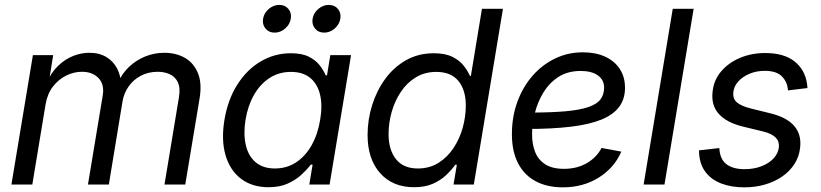

<svg xmlns="http://www.w3.org/2000/svg" viewBox="-20 -764 3398 795"><path d="M27.3 0 116.2 -535.6H200.2L181.6 -419.4L173.3 -421.9Q192.4 -464.4 220.9 -491.7Q249.5 -519 282.7 -532.2Q315.9 -545.4 349.6 -545.4Q391.6 -545.4 420.4 -527.8Q449.2 -510.3 464.6 -481Q480 -451.7 481 -415.5L468.3 -421.4Q484.9 -459 513.9 -486.8Q543 -514.6 580.8 -530Q618.7 -545.4 660.6 -545.4Q709.5 -545.4 746.1 -524.2Q782.7 -502.9 799.8 -460.7Q816.9 -418.5 806.2 -355L747.1 0H661.1L720.7 -359.9Q727.5 -399.4 716.6 -422.9Q705.6 -446.3 683.1 -456.5Q660.6 -466.8 633.3 -466.8Q594.2 -466.8 563.2 -450.4Q532.2 -434.1 512.7 -406.2Q493.2 -378.4 487.3 -344.2L430.7 0H344.2L405.3 -368.2Q413.1 -414.6 387.9 -440.7Q362.8 -466.8 319.3 -466.8Q286.1 -466.8 254.2 -451.2Q222.2 -435.5 199 -405.3Q175.8 -375 168.5 -330.6L113.8 0Z M1091.8 11.2Q1024.4 11.2 978.5 -23.4Q932.6 -58.1 914.1 -120.6Q895.5 -183.1 909.2 -267.1Q923.3 -351.6 962.6 -413.6Q1002 -475.6 1059.3 -509.5Q1116.7 -543.5 1184.6 -543.5Q1231 -543.5 1259.5 -528.8Q1288.1 -514.2 1304.2 -492.9Q1320.3 -471.7 1328.6 -452.1H1334L1347.7 -535.6H1433.6L1344.7 0H1260.7L1274.4 -82.5H1267.1Q1251 -61.5 1227.5 -40Q1204.1 -18.6 1170.9 -3.7Q1137.7 11.2 1091.8 11.2ZM1118.2 -66.4Q1167.5 -66.4 1206.1 -91.8Q1244.6 -117.2 1270.3 -162.6Q1295.9 -208 1305.7 -268.1Q1315.9 -327.6 1305.2 -372.3Q1294.4 -417 1264.2 -441.7Q1233.9 -466.3 1184.6 -466.3Q1134.8 -466.3 1095.9 -440.9Q1057.1 -415.5 1031.7 -371.1Q1006.3 -326.7 996.6 -268.1Q987.3 -209 997.8 -163.3Q1008.3 -117.7 1038.8 -92Q1069.3 -66.4 1118.2 -66.4ZM1322.3 -628.9Q1298.3 -628.9 1284.4 -645.8Q1270.5 -662.6 1274.4 -686.5Q1278.3 -710.4 1298.1 -727.1Q1317.9 -743.7 1341.3 -743.7Q1365.2 -743.7 1379.2 -727.1Q1393.1 -710.4 1389.2 -686.5Q1385.3 -662.6 1365.7 -645.8Q1346.2 -628.9 1322.3 -628.9ZM1117.2 -628.9Q1093.3 -628.9 1079.3 -645.8Q1065.4 -662.6 1069.3 -686.5Q1073.2 -710.4 1093 -727.1Q1112.8 -743.7 1136.2 -743.7Q1160.2 -743.7 1174.1 -727.1Q1188 -710.4 1184.1 -686.5Q1180.2 -662.6 1160.6 -645.8Q1141.1 -628.9 1117.2 -628.9Z M1694.8 11.2Q1605.5 11.2 1553.7 -47.4Q1502 -106 1502 -205.1Q1502 -268.1 1520.8 -328.4Q1539.6 -388.7 1575 -437.3Q1610.4 -485.8 1661.1 -514.6Q1711.9 -543.5 1776.4 -543.5Q1824.2 -543.5 1854 -528.3Q1883.8 -513.2 1900.6 -491.2Q1917.5 -469.2 1925.8 -449.7H1929.7L1975.6 -727.5H2062.5L1941.9 0H1857.9L1871.6 -82H1865.2Q1849.6 -60.1 1826.9 -38.6Q1804.2 -17.1 1771.7 -2.9Q1739.3 11.2 1694.8 11.2ZM1710 -66.4Q1758.3 -66.4 1795.2 -89.4Q1832 -112.3 1857.4 -150.4Q1882.8 -188.5 1895.8 -234.6Q1908.7 -280.8 1908.7 -327.1Q1908.7 -391.6 1877.9 -429Q1847.2 -466.3 1786.6 -466.3Q1738.8 -466.3 1701.9 -443.8Q1665 -421.4 1639.9 -383.8Q1614.7 -346.2 1601.8 -300.5Q1588.9 -254.9 1588.9 -208.5Q1588.9 -143.6 1619.6 -105Q1650.4 -66.4 1710 -66.4Z M2310.5 11.7Q2245.6 11.7 2198.2 -13.4Q2150.9 -38.6 2125.2 -87.9Q2099.6 -137.2 2099.6 -208.5Q2099.6 -280.3 2122.1 -342Q2144.5 -403.8 2184.8 -450Q2225.1 -496.1 2278.3 -521.7Q2331.5 -547.4 2393.6 -547.4Q2446.3 -547.4 2485.4 -529.5Q2524.4 -511.7 2546.1 -478.8Q2567.9 -445.8 2567.9 -400.4Q2567.9 -354 2543.7 -321.5Q2519.5 -289.1 2470 -268.8Q2420.4 -248.5 2343.3 -239.3Q2266.1 -230 2160.6 -230L2172.4 -297.9Q2261.7 -297.9 2321.3 -303.2Q2380.9 -308.6 2416 -320.6Q2451.2 -332.5 2466.3 -352.5Q2481.4 -372.6 2481.4 -401.4Q2481.4 -433.1 2455.6 -451.7Q2429.7 -470.2 2384.8 -470.2Q2330.6 -470.2 2292.5 -445.6Q2254.4 -420.9 2230.2 -381.3Q2206.1 -341.8 2194.6 -295.9Q2183.1 -250 2183.1 -207Q2183.1 -168.5 2195.3 -136Q2207.5 -103.5 2236.8 -84.2Q2266.1 -64.9 2315.4 -64.9Q2369.1 -64.9 2409.9 -88.6Q2450.7 -112.3 2470.7 -151.4L2552.7 -136.2Q2523.4 -68.8 2459 -28.6Q2394.5 11.7 2310.5 11.7Z M2852.1 -727.5 2731.4 0H2645L2765.6 -727.5Z M3062 11.7Q3008.3 11.7 2967.3 -3.9Q2926.3 -19.5 2902.3 -50.3Q2878.4 -81.1 2875 -126Q2874.5 -129.9 2874.5 -133.8Q2874.5 -137.7 2874.5 -141.6L2958.5 -150.9Q2960.4 -106 2987.3 -84.7Q3014.2 -63.5 3063 -63.5Q3101.1 -63.5 3132.3 -75.4Q3163.6 -87.4 3182.9 -107.9Q3202.1 -128.4 3205.1 -154.3Q3207.5 -178.7 3191.4 -194.8Q3175.3 -210.9 3139.6 -219.7L3054.7 -240.2Q2986.8 -257.3 2955.3 -293.5Q2923.8 -329.6 2930.7 -385.3Q2935.5 -432.6 2966.1 -468.5Q2996.6 -504.4 3044.2 -524.4Q3091.8 -544.4 3147.9 -544.4Q3225.6 -544.4 3268.8 -510.5Q3312 -476.6 3320.8 -421.4Q3321.8 -416 3322.5 -410.6Q3323.2 -405.3 3323.2 -399.4L3242.7 -389.6Q3240.7 -423.8 3218 -447.3Q3195.3 -470.7 3146.5 -470.7Q3112.3 -470.7 3083.7 -458.7Q3055.2 -446.8 3037.1 -427Q3019 -407.2 3016.6 -382.3Q3013.2 -356 3031 -340.3Q3048.8 -324.7 3090.3 -314.5L3169.4 -294.9Q3237.8 -278.3 3268.6 -242.4Q3299.3 -206.5 3293 -152.8Q3289.1 -115.7 3269.8 -85.4Q3250.5 -55.2 3219.2 -33.4Q3188 -11.7 3147.9 0Q3107.9 11.7 3062 11.7Z"/></svg>

Font: Inter 20pt
Style: Italic
Weight: 400
Italic angle: -9.3988°
Version: Version 4.001;git-66647c0bb